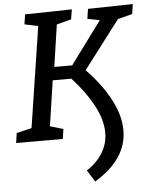

<svg xmlns="http://www.w3.org/2000/svg" viewBox="-62 -752 829 1049"><g transform="rotate(-5 353.0 -227.0)"><path d="M698 -647 618 -626 418 -363Q500 -279 547.5 -190Q595 -101 595 -18Q595 140 417 247L377 183Q434 146 464.5 95.5Q495 45 495 -14Q495 -86 451 -167Q407 -248 336 -324H234L197 -75L269 -54L261 0H5L13 -54L96 -74L181 -626L107 -642L115 -696L372 -701L363 -647L283 -626L249 -396H347L519 -629L452 -642L460 -696L706 -701Z"/></g></svg>

Font: Bitter Pro Medium
Style: Italic
Weight: 500
Italic angle: -9°
Designer: Sol Matas, and Bitter project Authors
Foundry: Sol Matas
Version: Version 1.010